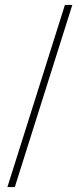

<svg xmlns="http://www.w3.org/2000/svg" viewBox="-20 -743 323 778"><path d="M10 15 243 -723H273L40 15Z"/></svg>

Font: Kalnia Thin
Style: Regular
Weight: 100
Version: Version 1.105